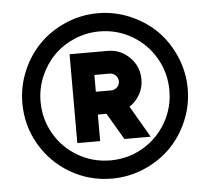

<svg xmlns="http://www.w3.org/2000/svg" viewBox="-51 -751 880 806"><g transform="rotate(-5 389.5 -348.5)"><path d="M389.6 0Q294.9 0 214.8 -46.6Q134.8 -93.3 88.1 -173.3Q41.5 -253.4 41.5 -348.1Q41.5 -418.9 69.1 -483.6Q96.7 -548.3 143.3 -595Q189.9 -641.6 254.4 -669.2Q318.8 -696.8 389.6 -696.8Q460.4 -696.8 525.1 -669.2Q589.8 -641.6 636.5 -595Q683.1 -548.3 710.7 -483.6Q738.3 -418.9 738.3 -348.1Q738.3 -277.3 710.7 -212.9Q683.1 -148.4 636.5 -101.8Q589.8 -55.2 525.1 -27.6Q460.4 0 389.6 0ZM389.6 -620.1Q334.5 -620.1 283.9 -598.6Q233.4 -577.1 197.3 -540.5Q161.1 -503.9 139.6 -453.6Q118.2 -403.3 118.2 -348.1Q118.2 -274.4 154.3 -211.9Q190.4 -149.4 253.2 -113Q315.9 -76.7 389.6 -76.7Q463.4 -76.7 525.9 -113Q588.4 -149.4 624.8 -211.9Q661.1 -274.4 661.1 -348.1Q661.1 -421.9 624.8 -484.6Q588.4 -547.4 525.9 -583.7Q463.4 -620.1 389.6 -620.1ZM256.8 -161.1V-535.6H417.5Q471.7 -535.6 510 -497.1Q548.3 -458.5 548.3 -404.3Q548.3 -370.1 532.2 -341.3Q516.1 -312.5 488.3 -294.4L565.9 -161.1H455.1L389.6 -272.9H353V-161.1ZM417.5 -439.9H353V-369.1H417.5Q432.1 -369.1 442.6 -379.4Q453.1 -389.6 453.1 -404.3Q453.1 -418.9 442.6 -429.4Q432.1 -439.9 417.5 -439.9Z"/></g></svg>

Font: Basically A Sans Serif
Style: Bold
Weight: 700
Designer: Hyung-Suk Kim
Foundry: Mental Design
Version: 1.000